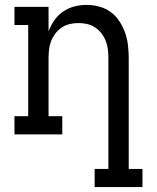

<svg xmlns="http://www.w3.org/2000/svg" viewBox="-20 -548 640 783"><path d="M561 215H366V141H422V-310Q422 -328 420 -346Q418 -364 411.5 -380.5Q405 -397 394 -411.5Q383 -426 368 -436Q353 -446 335.5 -450Q318 -454 300 -454Q282 -454 264.5 -450Q247 -446 232 -436Q217 -426 206 -411.5Q195 -397 188.5 -380.5Q182 -364 180 -346Q178 -328 178 -310V-74H234V0H39V-74H95V-446H39V-520H178V-420Q187 -444 201.5 -465Q216 -486 237 -500.5Q258 -515 282.5 -521.5Q307 -528 333 -528Q359 -528 385 -521Q411 -514 432 -498.5Q453 -483 467.5 -460.5Q482 -438 490.5 -413.5Q499 -389 502 -362.5Q505 -336 505 -310V141H561Z"/></svg>

Font: Iosevka HT Extended
Style: Regular
Weight: 400
Width: 7
Monospace: yes
Designer: Belleve Invis
Foundry: Belleve Invis
Version: Version 32.3.0; ttfautohint (v1.8.4)